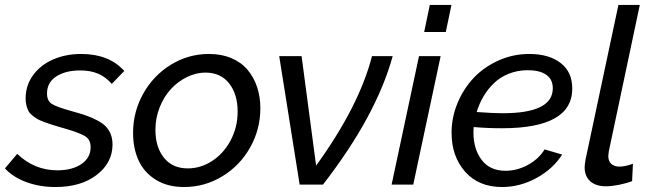

<svg xmlns="http://www.w3.org/2000/svg" viewBox="-44 -750 2650 780"><path d="M-23.9 -65.9 25.9 -125Q95.7 -58.1 189 -58.1Q249.5 -58.1 286.9 -83.7Q324.2 -109.4 324.2 -151.9Q324.2 -183.1 301.3 -197Q278.3 -210.9 215.8 -229Q208.5 -231 205.1 -231.9Q180.2 -239.3 165.5 -243.9Q150.9 -248.5 133.3 -255.1Q115.7 -261.7 106.2 -267.6Q96.7 -273.4 86.4 -281.7Q76.2 -290 71.3 -299.8Q66.4 -309.6 63.2 -322Q60.1 -334.5 60.1 -350.1Q60.1 -402.3 89.8 -443.8Q119.6 -485.4 171.1 -508.1Q222.7 -530.8 286.1 -530.8Q398.4 -530.8 460.9 -461.9L410.2 -409.2Q384.8 -438 354 -450.9Q323.2 -463.9 282.2 -463.9Q222.2 -463.9 184.6 -439.5Q147 -415 147 -370.1Q147 -340.3 166.5 -327.9Q186 -315.4 246.1 -298.8Q281.7 -289.1 305.4 -280.8Q329.1 -272.5 351.1 -261Q373 -249.5 385.7 -236.3Q398.4 -223.1 405.8 -204.8Q413.1 -186.5 413.1 -163.1Q413.1 -88.9 349.1 -39.6Q285.2 9.8 181.2 9.8Q117.7 9.8 63.5 -10Q9.3 -29.8 -23.9 -65.9Z M496.6 -210Q496.6 -295.9 538.1 -369.9Q579.6 -443.8 650.6 -487.3Q721.7 -530.8 804.7 -530.8Q856 -530.8 896.2 -513.7Q936.5 -496.6 961.9 -466.3Q987.3 -436 1000.5 -396.2Q1013.7 -356.4 1013.7 -310.1Q1013.7 -224.6 972.2 -150.9Q930.7 -77.1 859.1 -33.7Q787.6 9.8 703.6 9.8Q635.7 9.8 588.1 -20.3Q540.5 -50.3 518.6 -99.1Q496.6 -147.9 496.6 -210ZM921.4 -296.9Q921.4 -367.2 887 -411.1Q852.5 -455.1 790.5 -455.1Q752.4 -455.1 715.6 -437Q678.7 -418.9 650.4 -388.4Q622.1 -357.9 604.7 -314.2Q587.4 -270.5 587.4 -222.2Q587.4 -152.3 622.1 -109.1Q656.7 -65.9 718.8 -65.9Q770.5 -65.9 816.9 -95.5Q863.3 -125 892.3 -178.7Q921.4 -232.4 921.4 -296.9Z M1090.3 -522H1181.2L1240.2 -77.1Q1415 -318.8 1467.3 -522H1551.3Q1484.4 -278.8 1268.1 0H1173.3Z M1702.1 -730H1790L1767.1 -620.1H1679.2ZM1658.2 -522H1746.1L1634.8 0H1546.9Z M1995.6 -229Q1935.5 -229 1880.4 -233.9Q1879.4 -226.1 1879.4 -210.9Q1879.4 -144.5 1912.8 -100.3Q1946.3 -56.2 2009.8 -56.2Q2056.2 -56.2 2100.1 -79.8Q2144 -103.5 2168.5 -143.1L2239.7 -122.1Q2202.6 -63.5 2135.5 -26.9Q2068.4 9.8 1995.6 9.8Q1900.4 9.8 1845.5 -52.5Q1790.5 -114.7 1790.5 -210.9Q1790.5 -272.9 1814.7 -331.3Q1838.9 -389.6 1880.4 -433.6Q1921.9 -477.5 1981 -504.2Q2040 -530.8 2106.4 -530.8Q2185.5 -530.8 2233.2 -494.4Q2280.8 -458 2280.8 -390.1Q2280.8 -229 1995.6 -229ZM2100.6 -464.8Q2059.1 -464.8 2023.4 -450.7Q1987.8 -436.5 1962.6 -412.1Q1937.5 -387.7 1920.2 -358.4Q1902.8 -329.1 1892.6 -294.9Q1959.5 -290 1998.5 -290Q2201.7 -290 2201.7 -391.1Q2201.7 -428.2 2174.8 -446.5Q2147.9 -464.8 2100.6 -464.8Z M2331.1 -70.8Q2331.1 -80.6 2335 -103L2468.3 -730H2555.2L2429.2 -134.8Q2427.2 -121.1 2427.2 -116.2Q2427.2 -95.7 2439 -84.5Q2450.7 -73.2 2472.2 -73.2Q2496.6 -73.2 2527.3 -85L2523.9 -14.2Q2502 -5.4 2471.2 0.7Q2440.4 6.8 2418 6.8Q2376.5 6.8 2353.8 -13.7Q2331.1 -34.2 2331.1 -70.8Z"/></svg>

Font: Rawline Medium
Style: Italic
Weight: 500
Italic angle: -12°
Designer: Matt McInerney, Pablo Impallari, Rodrigo Fuenzalida
Foundry: Matt McInerney, Pablo Impallari, Rodrigo Fuenzalida
Version: Version 4.020;PS 004.020;hotconv 1.0.88;makeotf.lib2.5.64775